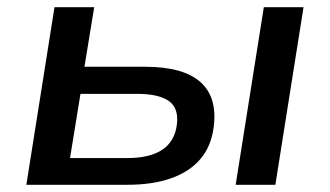

<svg xmlns="http://www.w3.org/2000/svg" viewBox="-20 -512 914 532"><path d="M53 0 131 -492H241L214 -327H382Q488 -327 535.5 -284.5Q583 -242 572 -159Q565 -106 535 -71Q505 -36 454 -18Q403 0 333 0ZM174 -74H332Q395 -74 429.5 -97Q464 -120 470 -166Q476 -212 448 -232Q420 -252 359 -252H203ZM633 0 711 -492H821L743 0Z"/></svg>

Font: Nunito Sans 10pt SemiExpanded SemiBold
Style: Italic
Weight: 600
Width: 6
Italic angle: -9°
Designer: Vernon Adams
Foundry: Vernon Adams
Version: Version 3.101;gftools[0.9.27]